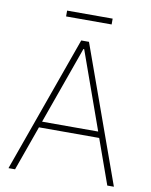

<svg xmlns="http://www.w3.org/2000/svg" viewBox="-92 -913 772 981"><g transform="rotate(10 294.0 -422.5)"><path d="M20.5 0 273.4 -707H313.5L567.4 0H533.2L450.2 -232.4H137.7L54.7 0ZM439.5 -263.7 295.9 -666H292L148.4 -263.7ZM412.1 -814.5H175.8V-844.7H412.1Z"/></g></svg>

Font: Pretendard GOV Thin
Style: Regular
Weight: 100
Designer: Base glyphs from Inter by Rasmus Andersson; Hangeul glyphs from Noto Sans CJK(Source Han Sans) by Jang Soo-young and Kan
Foundry: Kil Hyung-jin
Version: Version 1.309